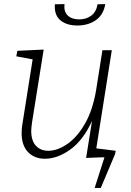

<svg xmlns="http://www.w3.org/2000/svg" viewBox="-20 -771 641 941"><path d="M249 -750 296 -751Q292 -714 312 -695Q332 -676 368 -676Q403 -676 427.5 -694.5Q452 -713 458 -750L496 -751Q487 -698 449.5 -672Q412 -646 359 -646Q306 -646 275.5 -672Q245 -698 249 -750ZM452 -44 547 -32 544 -16 474 150H444L492 0H478L402 3L431 -178Q388 -84 325 -38.5Q262 7 200 7Q149 7 117.5 -25.5Q86 -58 86 -119Q86 -143 90 -164L140 -480L60 -495L65 -522L194 -528L137 -171Q133 -141 133 -130Q133 -81 156 -56.5Q179 -32 217 -32Q261 -32 309.5 -65Q358 -98 396.5 -165Q435 -232 451 -329L482 -525H528Z"/></svg>

Font: Bitter Pro Light
Style: Italic
Weight: 300
Italic angle: -9°
Designer: Sol Matas, and Bitter project Authors
Foundry: Sol Matas
Version: Version 1.010